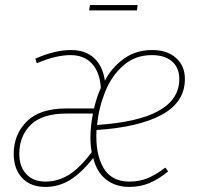

<svg xmlns="http://www.w3.org/2000/svg" viewBox="-20 -726 780 756"><path d="M393 -408Q418 -458 466 -493.5Q514 -529 579 -529Q638 -529 673 -498Q708 -467 708 -415Q708 -324 617.5 -274.5Q527 -225 360 -214Q355 -122 386.5 -66.5Q418 -11 489 -11Q529 -11 561.5 -24.5Q594 -38 631 -66L642 -51Q604 -20 568 -5Q532 10 489 10Q435 10 398 -19Q361 -48 347 -104Q299 -43 254.5 -16.5Q210 10 159 10Q100 10 67 -25.5Q34 -61 34 -120Q34 -196 85 -247.5Q136 -299 242 -299H350Q362 -347 377 -380Q373 -442 342 -475.5Q311 -509 258 -509Q200 -509 125 -477L119 -495Q196 -529 259 -529Q317 -529 351 -497Q385 -465 393 -408ZM362 -234Q686 -255 686 -415Q686 -459 657.5 -484Q629 -509 578 -509Q512 -509 465.5 -468Q419 -427 394 -364.5Q369 -302 362 -234ZM244 -279Q146 -279 101 -234.5Q56 -190 56 -120Q56 -70 83.5 -40.5Q111 -11 159 -11Q209 -11 252.5 -38.5Q296 -66 341 -127Q336 -155 336 -184Q336 -229 346 -279ZM519 -685H331L334 -706H522Z"/></svg>

Font: Fira Sans Condensed Thin
Style: Italic
Weight: 250
Width: 3
Italic angle: -8°
Designer: Carrois Corporate & Edenspiekermann AG
Foundry: Carrois Corporate GbR & Edenspiekermann AG
Version: Version 4.203